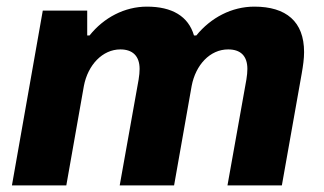

<svg xmlns="http://www.w3.org/2000/svg" viewBox="-20 -559 977 579"><path d="M16 0H180L233 -300C245 -363 289 -410 343 -410C379 -410 401 -391 401 -351C401 -342 400 -331 398 -319L341 0H505L558 -300C570 -363 613 -410 668 -410C705 -410 726 -391 726 -351C726 -342 725 -331 723 -319L666 0H830L890 -338C894 -361 897 -382 897 -402C897 -494 843 -539 747 -539C679 -539 616 -506 572 -452H565C548 -510 499 -539 423 -539C356 -539 293 -506 250 -452H243V-527H109Z"/></svg>

Font: Archivo ExtraBold
Style: Italic
Weight: 800
Italic angle: -10°
Designer: Hector Gatti
Foundry: Omnibus-Type
Version: Version 2.001